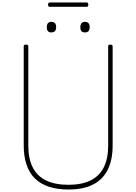

<svg xmlns="http://www.w3.org/2000/svg" viewBox="-20 -1507 1098 1546"><path d="M531 19Q441 19 373.5 -3.5Q306 -26 261 -70Q216 -114 193.5 -181.5Q171 -249 171 -337V-1133Q171 -1141 175 -1144.5Q179 -1148 189 -1148Q200 -1148 204 -1144.5Q208 -1141 208 -1133V-334Q208 -229 244 -158.5Q280 -88 352 -53.5Q424 -19 531 -19Q637 -19 708 -53.5Q779 -88 815 -158.5Q851 -229 851 -334V-1133Q851 -1141 855 -1144.5Q859 -1148 868 -1148Q887 -1148 887 -1133V-337Q887 -220 847.5 -140.5Q808 -61 729 -21Q650 19 531 19ZM393 -1246Q375 -1246 366 -1256Q357 -1266 357 -1288Q357 -1310 366 -1320.5Q375 -1331 394 -1331Q413 -1331 422.5 -1320.5Q432 -1310 432 -1288Q432 -1266 422 -1256Q412 -1246 393 -1246ZM665 -1246Q645 -1246 636 -1256Q627 -1266 627 -1288Q627 -1310 636.5 -1320.5Q646 -1331 664 -1331Q683 -1331 692.5 -1320.5Q702 -1310 702 -1288Q702 -1266 692.5 -1256Q683 -1246 665 -1246ZM382 -1452Q374 -1452 370.5 -1456Q367 -1460 367 -1469Q367 -1478 370.5 -1482.5Q374 -1487 382 -1487H676Q684 -1487 687.5 -1482.5Q691 -1478 691 -1469Q691 -1460 687.5 -1456Q684 -1452 676 -1452Z"/></svg>

Font: Playwrite CL Thin
Style: Regular
Weight: 100
Designer: Veronika Burian, José Scaglione
Foundry: TypeTogether
Version: Version 1.002